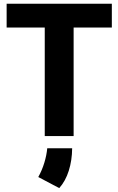

<svg xmlns="http://www.w3.org/2000/svg" viewBox="-20 -720 626 1016"><path d="M216.8 -574.2H15.1V-700.2H571.8V-574.2H369.6V0H216.8ZM182.6 216.8Q202.6 180.7 214.6 141.1Q226.6 101.6 230 64.5H361.8Q361.3 128.4 344 183.3Q326.7 238.3 293.5 275.4Z"/></svg>

Font: Selawik
Style: Bold
Weight: 700
Designer: Aaron Bell
Foundry: Microsoft Corporation
Version: Version 1.01